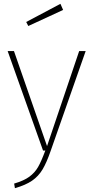

<svg xmlns="http://www.w3.org/2000/svg" viewBox="-20 -787 488 1004"><path d="M245 2Q224 63 202.5 99Q181 135 147.5 158Q114 181 58 197L54 173Q105 158 133.5 137Q162 116 179 86.5Q196 57 217 0H205L20 -520H53L226 -23L394 -520H428ZM296 -767 310 -735 128 -651 117 -672Z"/></svg>

Font: Firava
Style: Regular
Weight: 400
Designer: Carrois Corporate & Edenspiekermann AG
Foundry: Greg Finn Gibson
Version: Version 5.000